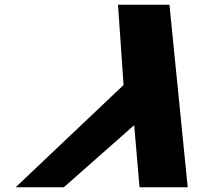

<svg xmlns="http://www.w3.org/2000/svg" viewBox="-20 -793 861 813"><path d="M570.8 0 548.2 -263 250.2 0H46.2L503.2 -433L479.7 -773H697.5L774.8 0Z"/></svg>

Font: Hussar
Style: BdSuprExtOblFive
Weight: 700
Foundry: Cannot Into Space Fonts
Version: Version 2.00